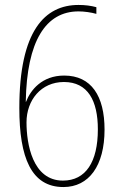

<svg xmlns="http://www.w3.org/2000/svg" viewBox="-20 -745 491 775"><path d="M236 10C339 10 402 -76 402 -222C402 -357 349 -440 239 -440C149 -440 103 -381 85 -334H84C88 -580 165 -699 297 -699C320 -699 348 -695 369 -689V-716C347 -722 323 -725 297 -725C161 -725 58 -621 58 -309C58 -109 106 10 236 10ZM234 -16C111 -16 87 -165 87 -251C87 -341 146 -414 238 -414C335 -414 375 -338 375 -223C375 -91 326 -16 234 -16Z"/></svg>

Font: Noto Sans Malayalam Condensed Thin
Style: Regular
Weight: 100
Width: 3
Designer: Jelle Bosma - Monotype Design Team
Foundry: Monotype Imaging Inc.
Version: Version 2.104